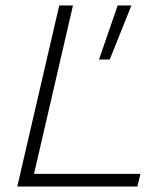

<svg xmlns="http://www.w3.org/2000/svg" viewBox="-20 -680 601 700"><path d="M104 -46H492L481 0H43L196 -660H246ZM459 -660 380 -463H341L409 -660Z"/></svg>

Font: Elaine Sans Light
Style: Italic
Weight: 300
Italic angle: -13°
Designer: Wei Huang
Foundry: Wei Huang
Version: Version 2.001;December 24, 2019;FontCreator 12.0.0.2547 64-b